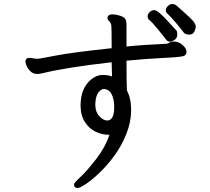

<svg xmlns="http://www.w3.org/2000/svg" viewBox="-20 -852 1040 953"><path d="M512.2 -253.9Q546.9 -253.9 546.9 -320.8Q546.9 -360.8 533.4 -385.5Q520 -410.2 493.2 -410.2Q486.8 -410.2 478 -402.8Q453.1 -383.8 453.1 -329.1Q454.1 -294.9 473.6 -274.4Q493.2 -253.9 512.2 -253.9ZM366.2 81.1Q347.2 81.1 347.2 63Q347.2 56.2 379.2 26.6Q411.1 -2.9 456.5 -61.5Q502 -120.1 522.9 -182.1Q524.9 -182.1 524.9 -183.1H520Q486.8 -183.1 454.8 -198Q422.9 -212.9 401.4 -246.3Q379.9 -279.8 379.9 -329.1Q379.9 -416 435.1 -460Q460 -479 486.8 -480Q519 -480 536.1 -472.2L534.2 -543Q305.2 -517.1 188 -487.8Q174.8 -484.9 164.1 -484.9Q144 -484.9 130.1 -499Q116.2 -513.2 111.1 -527.6Q106 -542 106 -544.9Q106 -564.9 127 -564.9L136.2 -564Q151.9 -560.1 168 -560.1Q172.9 -560.1 255.4 -575.9Q337.9 -591.8 534.2 -612.8Q534.2 -713.9 532.5 -726.3Q530.8 -738.8 517.1 -752Q513.2 -756.8 513.2 -764.2Q516.1 -780.8 537.1 -780.8Q553.2 -780.8 573 -774.9Q592.8 -769 600.3 -760Q607.9 -751 607.9 -726.1V-621.1Q691.9 -629.9 807.1 -634.8Q814.9 -636.2 822.5 -641.1Q830.1 -646 842.8 -646Q868.2 -646 889.2 -626Q905.8 -609.9 905.8 -596.2Q905.8 -581.1 894.3 -575Q882.8 -568.8 792 -564.5Q701.2 -560.1 607.9 -550.8Q607.9 -440.9 609.9 -402.8Q630.9 -363.8 630.9 -305.2Q630.9 -247.1 607.4 -188Q584 -128.9 548.6 -80.6Q513.2 -32.2 475.1 4.4Q437 41 406.5 61Q376 81.1 366.2 81.1ZM823.2 -645Q812 -645 803.5 -657Q794.9 -668.9 763.9 -706.5Q732.9 -744.1 722.9 -751Q712.9 -757.8 712.9 -771Q712.9 -783.2 723.4 -792.5Q733.9 -801.8 744.9 -801.8Q755.9 -801.8 772.9 -786.9Q790 -772 807.6 -752.9Q825.2 -733.9 838.6 -719Q852.1 -704.1 856 -700Q859.9 -695.8 859.9 -680.2Q859.9 -663.1 846.4 -654.1Q833 -645 823.2 -645ZM809.1 -786.1Q803.2 -792 803.2 -802Q803.2 -812 813.2 -822Q823.2 -832 835 -832Q846.2 -832 855 -825.2Q936 -754.9 944.1 -740.5Q952.1 -726.1 952.1 -720Q952.1 -713.9 945.6 -697Q939 -680.2 918.9 -680.2Q898.9 -680.2 891.4 -691.2Q883.8 -702.1 855 -736.6Q826.2 -771 809.1 -786.1Z"/></svg>

Font: LXGW WenKai Screen
Style: Regular
Weight: 400
Designer: LXGW / Fontworks Inc.
Foundry: LXGW / Fontworks Inc.
Version: Version 1.510;January 18,2025